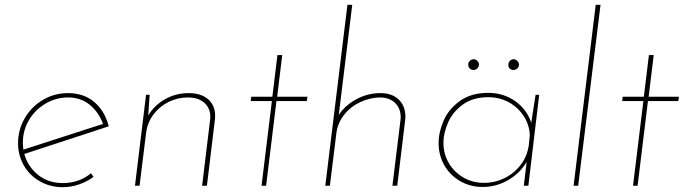

<svg xmlns="http://www.w3.org/2000/svg" viewBox="-20 -772 2845 798"><path d="M242 -11Q274 -11 304.5 -21.5Q335 -32 358 -52L369 -37Q342 -17 308.5 -5.5Q275 6 241 6Q188 6 145.5 -18.5Q103 -43 79 -84.5Q55 -126 55 -177Q55 -233 83 -281Q111 -329 158.5 -357Q206 -385 262 -385Q329 -385 372.5 -347.5Q416 -310 432 -247L81 -132Q96 -79 138.5 -45Q181 -11 242 -11ZM263 -367Q213 -367 169.5 -341.5Q126 -316 100.5 -273Q75 -230 75 -179Q75 -170 77 -150L408 -257Q391 -305 353.5 -336Q316 -367 263 -367Z M764 -385Q816 -385 845 -359.5Q874 -334 874 -291Q874 -279 873 -273L840 0H820L853 -272Q854 -277 854 -287Q854 -323 829 -345Q804 -367 761 -367Q718 -367 680 -348Q642 -329 617 -295Q592 -261 587 -218L560 0H541L587 -378H602L596 -292Q622 -335 666.5 -360Q711 -385 764 -385Z M1153 -543 1132 -370H1258L1255 -352H1129L1086 0H1067L1110 -352H1022L1024 -370H1112L1133 -543Z M1561 -385Q1610 -385 1637.5 -358Q1665 -331 1665 -286L1664 -273L1631 0H1611L1645 -277Q1648 -314 1626.5 -339.5Q1605 -365 1563 -367Q1519 -367 1478 -348Q1437 -329 1410 -294.5Q1383 -260 1378 -218L1351 0H1332L1424 -752H1444L1388 -294Q1414 -334 1461 -359.5Q1508 -385 1561 -385Z M2221 -378 2176 0H2157L2169 -99Q2141 -52 2092 -23.5Q2043 5 1986 5Q1934 5 1892 -19.5Q1850 -44 1826.5 -85.5Q1803 -127 1803 -177Q1803 -223 1824 -271Q1845 -319 1891.5 -352.5Q1938 -386 2009 -386Q2073 -386 2121.5 -351.5Q2170 -317 2188 -262L2206 -378ZM2182 -211Q2180 -254 2156.5 -290Q2133 -326 2094.5 -347Q2056 -368 2010 -368Q1945 -368 1903 -337Q1861 -306 1842 -262Q1823 -218 1823 -179Q1823 -133 1845 -95Q1867 -57 1905.5 -34.5Q1944 -12 1991 -12Q2037 -12 2077.5 -32Q2118 -52 2145 -88Q2172 -124 2178 -170ZM1926 -503Q1926 -513 1933 -519.5Q1940 -526 1949 -526Q1958 -525 1964.5 -518.5Q1971 -512 1971 -503Q1970 -494 1963.5 -487.5Q1957 -481 1948 -481Q1939 -481 1932.5 -487.5Q1926 -494 1926 -503ZM2093 -503Q2093 -513 2099.5 -519.5Q2106 -526 2115 -526Q2124 -525 2130.5 -518.5Q2137 -512 2137 -503Q2137 -494 2130 -487.5Q2123 -481 2114 -481Q2105 -481 2098.5 -487.5Q2092 -494 2093 -503Z M2476 -752 2383 0H2364L2456 -752Z M2697 -543 2676 -370H2802L2799 -352H2673L2630 0H2611L2654 -352H2566L2568 -370H2656L2677 -543Z"/></svg>

Font: Josefin Sans Thin
Style: Italic
Weight: 200
Italic angle: -7°
Designer: Santiago Orozco
Foundry: Typemade
Version: Version 2.000